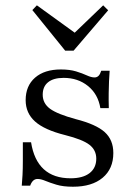

<svg xmlns="http://www.w3.org/2000/svg" viewBox="-20 -686 513 717"><path d="M252.4 11.3Q215.3 11.3 190.3 3.6Q165.3 -4 148.8 -10.9Q132.3 -17.7 120.2 -17.7Q101.6 -17.7 92.7 7.3H61.3Q62.9 -10.5 64.1 -32.7Q65.3 -54.8 65.3 -85.1Q65.3 -115.3 65.3 -154.8H96Q106.5 -87.9 143.5 -54Q180.6 -20.2 243.5 -20.2Q289.5 -20.2 314.5 -39.5Q339.5 -58.9 339.5 -93.5Q339.5 -125.8 313.7 -145.6Q287.9 -165.3 223.4 -181.5Q146 -200.8 110.9 -232.3Q75.8 -263.7 75.8 -312.1Q75.8 -365.3 110.9 -396Q146 -426.6 207.3 -426.6Q240.3 -426.6 264.1 -419.4Q287.9 -412.1 304.4 -404.4Q321 -396.8 333.1 -396.8Q341.9 -396.8 348 -402.8Q354 -408.9 358.1 -421.8H389.5Q387.9 -402.4 387.1 -382.3Q386.3 -362.1 385.9 -338.3Q385.5 -314.5 386.3 -282.3H354.8Q346 -334.7 308.5 -364.9Q271 -395.2 217.7 -395.2Q179.8 -395.2 159.7 -379Q139.5 -362.9 139.5 -332.3Q139.5 -300 166.9 -279.8Q194.4 -259.7 262.9 -241.1Q338.7 -221.8 371 -192.7Q403.2 -163.7 403.2 -114.5Q403.2 -55.6 363.3 -22.2Q323.4 11.3 252.4 11.3ZM365.3 -666.1 383.9 -647.6 254.8 -496.8H223.4L100.8 -648.4L117.7 -666.1L278.2 -550L239.5 -545.2Z"/></svg>

Font: Playfair 12pt Light
Style: Regular
Weight: 300
Designer: Claus Eggers Sørensen
Foundry: Claus Eggers Sørensen
Version: Version 2.000;gftools[0.9.28]